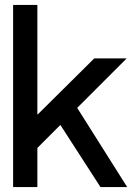

<svg xmlns="http://www.w3.org/2000/svg" viewBox="-20 -756 551 776"><path d="M131 -736V-294H133L361 -520H492L292 -320L494 0H386L224 -251L131 -158V0H33V-736Z"/></svg>

Font: Non Bureau
Style: Regular
Weight: 400
Designer: Jona Saucedo
Foundry: Non Foundry
Version: Version 1.000; ttfautohint (v1.8.4)